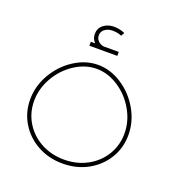

<svg xmlns="http://www.w3.org/2000/svg" viewBox="-126 -802 858 911"><g transform="rotate(20 303.0 -347.0)"><path d="M40 -234Q40 -302 75.5 -363Q111 -424 168.5 -461Q226 -498 288 -498Q350 -498 407.5 -461Q465 -424 500.5 -363Q536 -302 536 -234Q536 -169 503.5 -115.5Q471 -62 414.5 -31Q358 0 288 0Q218 0 161.5 -31Q105 -62 72.5 -115.5Q40 -169 40 -234ZM516 -234Q516 -296 483.5 -352.5Q451 -409 398 -443.5Q345 -478 288 -478Q231 -478 178 -443.5Q125 -409 92.5 -352.5Q60 -296 60 -234Q60 -174 90 -125Q120 -76 172 -48Q224 -20 288 -20Q352 -20 404 -48Q456 -76 486 -125Q516 -174 516 -234ZM358 -589V-569H217V-589H239Q222 -606 222 -631Q222 -659 243.5 -676.5Q265 -694 298 -694Q312 -694 327.5 -690.5Q343 -687 352 -682L342 -665Q335 -669 322.5 -671.5Q310 -674 298 -674Q273 -674 257.5 -662Q242 -650 242 -631Q242 -615 253 -603.5Q264 -592 281 -589Z"/></g></svg>

Font: Montserrat-Arabic Thin
Style: Regular
Weight: 250
Designer: Mohamed Gaber
Foundry: Kief Type Foundry
Version: Version 5.008